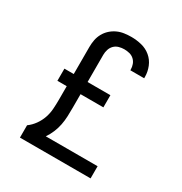

<svg xmlns="http://www.w3.org/2000/svg" viewBox="-173 -871 946 998"><g transform="rotate(30 300.0 -371.5)"><path d="M88 0V-74Q110 -90 126.5 -113Q143 -136 152 -162Q161 -188 163 -216Q165 -244 165 -272V-353H109V-426H165V-589Q165 -610 169 -631Q173 -652 183.5 -671Q194 -690 210 -704.5Q226 -719 245.5 -728Q265 -737 286.5 -740Q308 -743 329 -743Q360 -743 390.5 -735.5Q421 -728 445 -708Q469 -688 481 -658.5Q493 -629 493 -598Q493 -596 493 -594Q493 -592 493 -590H410Q410 -591 410 -592Q410 -593 410 -594Q410 -610 404.5 -625Q399 -640 387.5 -650.5Q376 -661 360.5 -665Q345 -669 329 -669Q313 -669 297 -664.5Q281 -660 269.5 -648.5Q258 -637 253 -621Q248 -605 248 -589V-426H385V-353H248V-272Q248 -246 247 -220Q246 -194 241 -168.5Q236 -143 226 -119Q216 -95 201 -73H512V0Z"/></g></svg>

Font: Iosevka Curly Extended
Style: Regular
Weight: 400
Width: 7
Monospace: yes
Designer: Belleve Invis
Foundry: Belleve Invis
Version: Version 11.1.0; ttfautohint (v1.8.3)